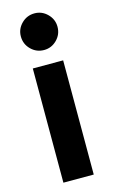

<svg xmlns="http://www.w3.org/2000/svg" viewBox="-115 -780 486 825"><g transform="rotate(-15 127.5 -367.5)"><path d="M60 0V-508H195V0ZM128 -572Q94 -572 70 -596Q46 -620 46 -654Q46 -687 70 -711Q94 -735 128 -735Q161 -735 185 -711Q209 -687 209 -654Q209 -620 185 -596Q161 -572 128 -572Z"/></g></svg>

Font: Fustat ExtraBold
Style: Regular
Weight: 800
Designer: Mohamed Gaber, Khaled Hosny, Laura Garcia Mut
Foundry: Kief Type Foundry, Alif Type Foundry, Hard Type Foundry
Version: Version 1.007